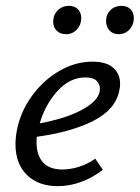

<svg xmlns="http://www.w3.org/2000/svg" viewBox="-20 -632 478 657"><path d="M391 -345Q391 -333 388 -321Q375 -257 299.5 -218.5Q224 -180 106 -164Q105 -158 105 -146Q105 -101 127 -76.5Q149 -52 194 -52Q220 -52 249.5 -61Q279 -70 306 -89L332 -51Q297 -24 257.5 -9.5Q218 5 178 5Q111 5 72 -33.5Q33 -72 33 -138Q33 -164 39 -192Q52 -253 90.5 -305.5Q129 -358 183.5 -389.5Q238 -421 296 -421Q344 -421 367.5 -400Q391 -379 391 -345ZM272 -367Q219 -367 177 -321Q135 -275 116 -210Q209 -227 265.5 -259Q322 -291 322 -328Q322 -344 310.5 -355.5Q299 -367 272 -367ZM162 -557Q162 -581 177.5 -596.5Q193 -612 216 -612Q235 -612 246.5 -600.5Q258 -589 258 -570Q258 -547 243 -531Q228 -515 206 -515Q186 -515 174 -527Q162 -539 162 -557ZM343 -560Q343 -583 358 -597.5Q373 -612 396 -612Q415 -612 426.5 -600.5Q438 -589 438 -570Q438 -547 423 -531Q408 -515 386 -515Q366 -515 354.5 -528Q343 -541 343 -560Z"/></svg>

Font: Ysabeau Medium
Style: Italic
Weight: 500
Italic angle: -12°
Designer: Christian Thalmann (Catharsis Fonts)
Version: Version 0.003